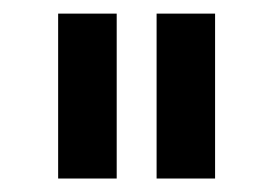

<svg xmlns="http://www.w3.org/2000/svg" viewBox="-20 -727 401 282"><path d="M65.4 -464.8H151.4V-707H65.4ZM210 -464.8H295.9V-707H210Z"/></svg>

Font: Wanted Sans
Style: Regular
Weight: 400
Designer: Original Design by Kil Hyung-jin and Kang Hanbin, Wanted Lab, Inc; Hangeul from Source Han Sans by Jang Soo-young and Ka
Foundry: Wanted Lab, Inc.
Version: Version 1.001;Glyphs 3.2 (3227)